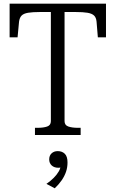

<svg xmlns="http://www.w3.org/2000/svg" viewBox="-20 -730 625 1038"><path d="M255 -75V-665H195Q156 -665 132 -661Q108 -657 97 -646Q86 -635 83 -613L75 -528H32V-710H553V-528H509L502 -613Q500 -635 488.5 -646Q477 -657 453 -661Q429 -665 390 -665H329V-75Q329 -53 349.5 -46Q370 -39 401 -39H416V0H169V-39H183Q215 -39 235 -46Q255 -53 255 -75ZM276 288 231 264Q253 249 270 232Q287 215 297.5 197Q308 179 308 162L321 166Q316 172 309.5 174.5Q303 177 296 177Q273 177 259.5 164.5Q246 152 246 132Q246 111 259 99Q272 87 292 87Q316 87 330.5 101.5Q345 116 345 148Q345 175 337 198.5Q329 222 314 244Q299 266 276 288Z"/></svg>

Font: Roboto Serif 28pt Condensed Light
Style: Regular
Weight: 300
Width: 3
Designer: Greg Gazdowicz
Foundry: Commercial Type
Version: Version 1.008